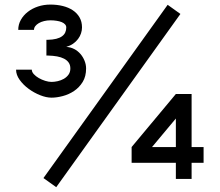

<svg xmlns="http://www.w3.org/2000/svg" viewBox="-20 -754 940 822"><path d="M178.7 -583.5H183.1Q205.6 -584 220.9 -587.9Q236.3 -591.8 245.8 -598.9Q255.4 -606 259.5 -615.5Q263.7 -625 263.7 -636.7Q263.7 -644 258.3 -649.9Q252.9 -655.8 243.9 -659.4Q234.9 -663.1 222.4 -665Q210 -667 195.8 -667Q181.6 -667 168.7 -663.8Q155.8 -660.6 146.2 -655Q136.7 -649.4 131.1 -642.1Q125.5 -634.8 125.5 -626H58.1Q58.1 -648.9 69.1 -668.7Q80.1 -688.5 98.9 -703.1Q117.7 -717.8 142.6 -726.1Q167.5 -734.4 195.8 -734.4Q224.1 -734.4 248.8 -728.3Q273.4 -722.2 291.7 -710Q310.1 -697.8 320.6 -679.4Q331.1 -661.1 331.1 -636.7Q331.1 -624 326.9 -611.3Q322.8 -598.6 314.2 -587.2Q305.7 -575.7 293 -566.9Q280.3 -558.1 263.7 -553.2Q281.7 -552.2 297.4 -544.2Q313 -536.1 324.2 -523.2Q335.4 -510.3 342 -493.9Q348.6 -477.5 348.6 -460.9Q348.6 -426.8 334 -403.1Q319.3 -379.4 297.1 -364.5Q274.9 -349.6 249 -342.8Q223.1 -335.9 200.7 -335.9Q178.2 -335.9 151.9 -346.4Q125.5 -356.9 102.5 -373.8Q79.6 -390.6 64.2 -412.1Q48.8 -433.6 48.8 -455.6H116.2Q116.2 -445.8 124.8 -436.5Q133.3 -427.2 146 -419.9Q158.7 -412.6 173.3 -408Q188 -403.3 200.7 -403.3Q212.9 -403.3 227.1 -406.5Q241.2 -409.7 253.2 -416.5Q265.1 -423.3 273.2 -434.3Q281.2 -445.3 281.2 -460.9Q281.2 -475.6 274.2 -485.8Q267.1 -496.1 254.4 -502.7Q241.7 -509.3 224.4 -512.5Q207 -515.6 187 -516.1H178.7ZM800.3 -351.6V-124.5H851.6V-57.1H800.3V12.2H732.9V-57.1H543.5V-124.5L732.9 -351.6ZM752.4 -694.3 220.7 47.4 166 8.3 697.8 -733.4ZM732.9 -124.5V-246.6L630.9 -124.5Z"/></svg>

Font: AnjaliOldLipi
Style: Regular
Weight: 400
Italic angle: -12°
Designer: Kevin & Siji
Foundry: Kevin & Siji
Version: Version 0.730 2004